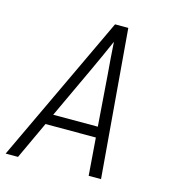

<svg xmlns="http://www.w3.org/2000/svg" viewBox="-106 -755 758 840"><g transform="rotate(15 273.0 -335.0)"><path d="M-4 0 312 -670H372L428 0H372L359 -170H131L52 0ZM355 -218 338 -447Q335 -484 332 -521Q329 -558 327 -595Q311 -558 294 -521Q277 -484 260 -447L153 -218Z"/></g></svg>

Font: Lode Dark
Style: Italic
Weight: 400
Italic angle: -11°
Monospace: yes
Designer: Belleve Invis
Foundry: Belleve Invis
Version: Version 29.2.0; ttfautohint (v1.8.3)